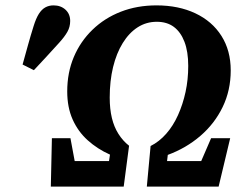

<svg xmlns="http://www.w3.org/2000/svg" viewBox="-20 -694 912 714"><path d="M64 -454Q74 -490 84 -526Q94 -562 105 -597Q114 -626 124.5 -642.5Q135 -659 148.5 -666.5Q162 -674 179 -674Q206 -674 223.5 -658Q241 -642 241 -616Q241 -594 230.5 -575.5Q220 -557 200 -535Q176 -508 153 -483.5Q130 -459 106 -433ZM169 0 173 -180H242L270 -29L223 -95H410L378 -46L389 -119Q342 -140 306 -172.5Q270 -205 250 -250Q230 -295 230 -354Q230 -424 254.5 -482Q279 -540 324 -583.5Q369 -627 429.5 -650.5Q490 -674 562 -674Q644 -674 706.5 -644.5Q769 -615 803.5 -560.5Q838 -506 838 -432Q838 -358 808 -296Q778 -234 725 -188.5Q672 -143 604 -118L595 -43L561 -95H763L698 -25L765 -180H836L793 0H526L540 -151Q572 -167 598 -196.5Q624 -226 642 -266Q660 -306 670 -352Q680 -398 680 -449Q680 -502 666 -538.5Q652 -575 626.5 -594Q601 -613 563 -613Q524 -613 492 -592.5Q460 -572 436.5 -534Q413 -496 400.5 -444.5Q388 -393 388 -331Q388 -289 396 -255.5Q404 -222 420.5 -196Q437 -170 460 -152L440 0Z"/></svg>

Font: Source Serif 4
Style: Bold Italic
Weight: 700
Italic angle: -12°
Designer: Frank Grießhammer
Foundry: Adobe Systems Incorporated
Version: Version 4.004;hotconv 1.0.116;makeotfexe 2.5.65601